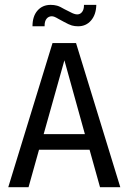

<svg xmlns="http://www.w3.org/2000/svg" viewBox="-20 -785 540 805"><path d="M250 -532.2 163.1 -222.7H335.9ZM200.2 -604.5H298.8L484.4 0H399.4L355.5 -157.2H143.6L99.6 0H14.6ZM248 -693.4 224.6 -706.1Q214.8 -711.9 208.5 -714.4Q202.1 -716.8 197.3 -716.8Q183.6 -716.8 175.3 -706.5Q167 -696.3 167 -677.7V-674.8H116.2Q116.2 -716.8 137.2 -740.7Q158.2 -764.6 192.4 -764.6Q207 -764.6 219.2 -761.2Q231.4 -757.8 251 -746.1L274.4 -734.4Q283.2 -729.5 290.5 -727.1Q297.9 -724.6 303.7 -724.6Q316.4 -724.6 324.2 -734.9Q332 -745.1 332 -761.7V-764.6H383.8Q382.8 -723.6 361.8 -699.2Q340.8 -674.8 307.6 -674.8Q293 -674.8 281.2 -678.2Q269.5 -681.6 248 -693.4Z"/></svg>

Font: BabelStone Coelbren y Beirdd
Style: Regular
Weight: 400
Designer: Andrew West
Foundry: BabelStone
Version: Version 1.00;September 27, 2022